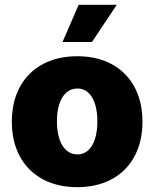

<svg xmlns="http://www.w3.org/2000/svg" viewBox="-20 -772 645 802"><path d="M302.7 9.8C473.6 9.8 575.2 -100.6 575.2 -263.7C575.2 -426.8 473.6 -537.1 302.7 -537.1C131.8 -537.1 29.3 -426.8 29.3 -263.7C29.3 -100.6 131.8 9.8 302.7 9.8ZM303.7 -127C250 -127 217.8 -180.7 217.8 -264.6C217.8 -349.6 250 -402.3 303.7 -402.3C355.5 -402.3 386.7 -349.6 386.7 -264.6C386.7 -180.7 355.5 -127 303.7 -127ZM241.2 -596.7H364.3L467.8 -752H308.6Z"/></svg>

Font: Pretendard Black
Style: Regular
Weight: 900
Designer: Base glyphs from Inter by Rasmus Andersson; Hangeul glyphs from Noto Sans CJK(Source Han Sans) by Jang Soo-young and Kan
Foundry: Kil Hyung-jin
Version: Version 1.309;Glyphs 3.2 (3225)